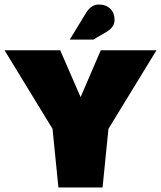

<svg xmlns="http://www.w3.org/2000/svg" viewBox="-50 -828 711 848"><path d="M208 0 182 -259 -30 -606H216L306 -399L395 -606H641L429 -259L403 0ZM330 -771Q353 -808 385.5 -808Q418 -808 437 -789.5Q456 -771 456 -739.5Q456 -708 420 -687L362 -653H258Z"/></svg>

Font: Wendy One
Style: Regular
Weight: 400
Designer: Alejandro Inler
Foundry: Alejandro Inler
Version: 1.001